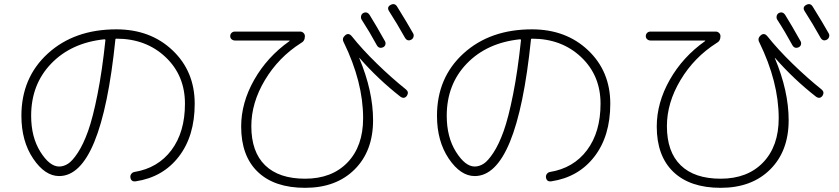

<svg xmlns="http://www.w3.org/2000/svg" viewBox="-20 -859 4040 924"><path d="M482.4 -669.9Q323.2 -653.3 226.6 -553.2Q129.9 -453.1 129.9 -301.8Q129.9 -199.2 174.3 -128.4Q218.8 -57.6 264.6 -57.6Q286.1 -57.6 307.1 -70.8Q328.1 -84 354.5 -124Q380.9 -164.1 403.8 -228Q426.8 -292 449.2 -404.8Q471.7 -517.6 487.3 -666Q487.3 -669.9 482.4 -669.9ZM264.6 -11.7Q196.3 -11.7 139.6 -95.7Q83 -179.7 83 -301.8Q83 -485.4 210.4 -601.6Q337.9 -717.8 540 -717.8Q704.1 -717.8 810.5 -616.7Q917 -515.6 917 -359.9Q917 -204.1 840.3 -105Q763.7 -5.9 632.8 13.7Q610.4 16.6 607.4 -5.9Q606.4 -14.6 611.8 -22Q617.2 -29.3 626 -31.2Q740.2 -49.8 805.2 -136.7Q870.1 -223.6 870.1 -359.9Q870.1 -496.1 776.4 -584.5Q682.6 -672.9 540 -672.9Q535.2 -672.9 535.2 -668Q467.8 -11.7 264.6 -11.7Z M1727.5 -795.9Q1746.1 -805.7 1758.8 -787.1Q1788.1 -740.2 1833 -660.2Q1836.9 -652.3 1834.5 -644Q1832 -635.7 1824.2 -631.8Q1804.7 -623 1793.9 -640.6Q1757.8 -707 1719.7 -765.6Q1715.8 -773.4 1717.8 -782.2Q1719.7 -791 1727.5 -795.9ZM1890.6 -828.1Q1940.4 -748 1968.8 -697.3Q1972.7 -689.5 1969.7 -680.7Q1966.8 -671.9 1959 -668Q1940.4 -658.2 1928.7 -677.7Q1891.6 -744.1 1851.6 -806.6Q1840.8 -825.2 1859.9 -835.4Q1878.9 -845.7 1890.6 -828.1ZM1110.4 -664.1Q1101.6 -664.1 1094.7 -669.9Q1087.9 -675.8 1087.9 -685.1Q1087.9 -694.3 1094.2 -700.7Q1100.6 -707 1110.4 -707H1424.8Q1433.6 -707 1440.4 -700.7Q1447.3 -694.3 1447.3 -684.6Q1447.3 -661.1 1427.7 -651.4Q1320.3 -583 1254.9 -473.6Q1189.5 -364.3 1189.5 -252Q1189.5 -127.9 1255.9 -63.5Q1322.3 1 1448.2 1Q1577.1 1 1652.3 -77.1Q1727.5 -155.3 1727.5 -290Q1727.5 -464.8 1633.8 -656.2Q1624 -674.8 1641.6 -689.5Q1658.2 -703.1 1673.8 -683.6Q1722.7 -622.1 1793.9 -552.7Q1865.2 -483.4 1933.6 -428.7Q1949.2 -416 1938.5 -398.4Q1925.8 -380.9 1907.2 -393.6Q1799.8 -477.5 1710 -580.1Q1710 -581.1 1709 -581.1V-579.1Q1775.4 -420.9 1775.4 -280.3Q1775.4 -131.8 1686.5 -43.5Q1597.7 44.9 1448.2 44.9Q1300.8 44.9 1220.7 -31.7Q1140.6 -108.4 1140.6 -250Q1140.6 -364.3 1203.1 -474.6Q1265.6 -585 1373 -661.1L1374 -663.1Q1374 -664.1 1372.1 -664.1Z M2482.4 -669.9Q2323.2 -653.3 2226.6 -553.2Q2129.9 -453.1 2129.9 -301.8Q2129.9 -199.2 2174.3 -128.4Q2218.8 -57.6 2264.6 -57.6Q2286.1 -57.6 2307.1 -70.8Q2328.1 -84 2354.5 -124Q2380.9 -164.1 2403.8 -228Q2426.8 -292 2449.2 -404.8Q2471.7 -517.6 2487.3 -666Q2487.3 -669.9 2482.4 -669.9ZM2264.6 -11.7Q2196.3 -11.7 2139.6 -95.7Q2083 -179.7 2083 -301.8Q2083 -485.4 2210.4 -601.6Q2337.9 -717.8 2540 -717.8Q2704.1 -717.8 2810.5 -616.7Q2917 -515.6 2917 -359.9Q2917 -204.1 2840.3 -105Q2763.7 -5.9 2632.8 13.7Q2610.4 16.6 2607.4 -5.9Q2606.4 -14.6 2611.8 -22Q2617.2 -29.3 2626 -31.2Q2740.2 -49.8 2805.2 -136.7Q2870.1 -223.6 2870.1 -359.9Q2870.1 -496.1 2776.4 -584.5Q2682.6 -672.9 2540 -672.9Q2535.2 -672.9 2535.2 -668Q2467.8 -11.7 2264.6 -11.7Z M3727.5 -795.9Q3746.1 -805.7 3758.8 -787.1Q3788.1 -740.2 3833 -660.2Q3836.9 -652.3 3834.5 -644Q3832 -635.7 3824.2 -631.8Q3804.7 -623 3793.9 -640.6Q3757.8 -707 3719.7 -765.6Q3715.8 -773.4 3717.8 -782.2Q3719.7 -791 3727.5 -795.9ZM3890.6 -828.1Q3940.4 -748 3968.8 -697.3Q3972.7 -689.5 3969.7 -680.7Q3966.8 -671.9 3959 -668Q3940.4 -658.2 3928.7 -677.7Q3891.6 -744.1 3851.6 -806.6Q3840.8 -825.2 3859.9 -835.4Q3878.9 -845.7 3890.6 -828.1ZM3110.4 -664.1Q3101.6 -664.1 3094.7 -669.9Q3087.9 -675.8 3087.9 -685.1Q3087.9 -694.3 3094.2 -700.7Q3100.6 -707 3110.4 -707H3424.8Q3433.6 -707 3440.4 -700.7Q3447.3 -694.3 3447.3 -684.6Q3447.3 -661.1 3427.7 -651.4Q3320.3 -583 3254.9 -473.6Q3189.5 -364.3 3189.5 -252Q3189.5 -127.9 3255.9 -63.5Q3322.3 1 3448.2 1Q3577.1 1 3652.3 -77.1Q3727.5 -155.3 3727.5 -290Q3727.5 -464.8 3633.8 -656.2Q3624 -674.8 3641.6 -689.5Q3658.2 -703.1 3673.8 -683.6Q3722.7 -622.1 3793.9 -552.7Q3865.2 -483.4 3933.6 -428.7Q3949.2 -416 3938.5 -398.4Q3925.8 -380.9 3907.2 -393.6Q3799.8 -477.5 3710 -580.1Q3710 -581.1 3709 -581.1V-579.1Q3775.4 -420.9 3775.4 -280.3Q3775.4 -131.8 3686.5 -43.5Q3597.7 44.9 3448.2 44.9Q3300.8 44.9 3220.7 -31.7Q3140.6 -108.4 3140.6 -250Q3140.6 -364.3 3203.1 -474.6Q3265.6 -585 3373 -661.1L3374 -663.1Q3374 -664.1 3372.1 -664.1Z"/></svg>

Font: Rounded-L Mgen+ 1m light
Style: Regular
Weight: 200
Designer: [Source Han Sans]
Ryoko NISHIZUKA  (kana & ideographs); Paul D. Hunt (Latin, Greek & Cyrillic); Wenlong ZHANG  (bopomofo
Version: Version 1.059.20150602